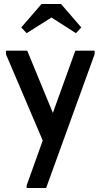

<svg xmlns="http://www.w3.org/2000/svg" viewBox="-20 -706 506 966"><path d="M114 227 195 1 10 -433V-451H117L246 -138L359 -451H456V-433L212 240H114ZM87 -568 189 -686H287L389 -568L362 -539L239 -618L114 -539Z"/></svg>

Font: Tilda Sans Semibold
Style: Regular
Weight: 600
Designer: ParaType Ltd
Foundry: ParaType Ltd
Version: Version 1.009